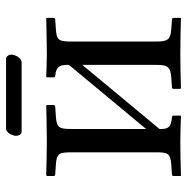

<svg xmlns="http://www.w3.org/2000/svg" viewBox="-12 -588 602 617"><g transform="rotate(-90 288.5 -279.0)"><path d="M144 -429C101 -429 35 -431 35 -431L32 -429V-407C32 -403 34 -402.3 38 -402L68 -400C105.7 -397.5 108 -389 108 -347V-77C108 -42 105.7 -31.4 68 -29L37 -27C34 -26.8 32 -25 32 -22V0L33 2C73 1 101 0 144 0C176 0 185 1 225 2L226 0V-21C226 -25 224 -26.6 220 -27C186 -30 183 -41 183 -65V-67L389 -315V-79C389 -44 385.8 -31.4 348 -29L317 -27C314 -26.8 312 -25 312 -22V0L314 2C354 1 381 0 424 0C469 0 499 1 539 2L540 0V-21C540 -25 538 -26.7 534 -27L504 -29C469.2 -31.3 464 -42 464 -79V-348C464 -390 467.1 -397.5 504 -400L534 -402C538 -402.3 540 -404 540 -408V-429L539 -431C539 -431 469 -429 424 -429C396 -429 351 -431 351 -431L349 -429V-407C349 -403 351 -402.3 354 -402C388 -399 389 -382 389 -358L183 -110V-348C183 -389 186 -397.5 224 -400L254 -402C258 -402.3 260 -404 260 -408V-429L258 -431C258 -431 188 -429 144 -429ZM398 -510C411 -510 422 -531 422 -543C422 -549 418 -560 408 -560H183C172 -560 161 -540 161 -528C161 -521 165 -510 174 -510Z"/></g></svg>

Font: Libertinus Serif Display
Style: Regular
Weight: 400
Designer: Philipp H. Poll
Foundry: Khaled Hosny
Version: Version 6.1